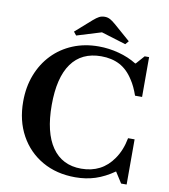

<svg xmlns="http://www.w3.org/2000/svg" viewBox="-100 -1035 995 1130"><g transform="rotate(10 397.0 -470.0)"><path d="M426 10.5Q314 10.5 228.8 -38.2Q143.5 -87 95.5 -174.2Q47.5 -261.5 47.5 -376Q47.5 -463 75.5 -535.5Q103.5 -608 154.5 -661Q205.5 -714 275.5 -743Q345.5 -772 429.5 -772Q490.5 -772 550 -756.2Q609.5 -740.5 657 -711H661L705.5 -761.5H732V-523.5H690Q680.5 -550.5 670 -572.8Q659.5 -595 647 -613.5Q612.5 -668 565 -692.8Q517.5 -717.5 454.5 -717.5Q337.5 -717.5 277 -633.2Q216.5 -549 216.5 -385Q216.5 -220.5 277.2 -133Q338 -45.5 451.5 -45.5Q575 -45.5 642.5 -144Q679 -196 693 -270H732V0H699L657.5 -65Q601 -25.5 545.5 -7.5Q490 10.5 426 10.5ZM287 -812 270.5 -832.5 368.5 -919Q386.5 -934.5 400.8 -942.2Q415 -950 434.5 -950Q451 -950 465.5 -942.5Q480 -935 498.5 -919L598 -832.5L580.5 -812L433.5 -857Z"/></g></svg>

Font: Libre Caslon Text SemiBold
Style: Regular
Weight: 600
Designer: Pablo Impallari, Rodrigo Fuenzalida, Katja Schimmel
Foundry: Pablo Impallari, Rodrigo Fuenzalida
Version: Version 2.000